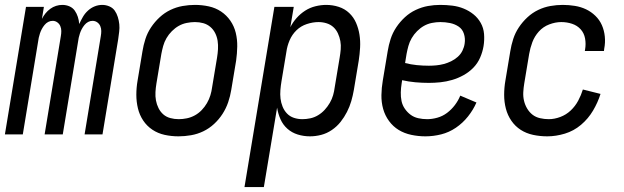

<svg xmlns="http://www.w3.org/2000/svg" viewBox="-25 -548 2545 783"><path d="M-5 0 81 -520H154L146 -471Q152 -483 160.5 -493.5Q169 -504 180 -512Q191 -520 203.5 -524Q216 -528 229 -528Q245 -528 258.5 -522Q272 -516 280 -504.5Q288 -493 292.5 -479Q297 -465 298 -450Q305 -465 313 -479Q321 -493 333.5 -504.5Q346 -516 361 -522Q376 -528 392 -528Q407 -528 421 -522Q435 -516 443 -504.5Q451 -493 455.5 -478.5Q460 -464 461.5 -449Q463 -434 461 -418.5Q459 -403 457 -388L393 0H320L386 -400Q388 -411 388 -421.5Q388 -432 384 -441.5Q380 -451 371.5 -457Q363 -463 352 -463Q343 -463 334.5 -458.5Q326 -454 319.5 -446Q313 -438 308.5 -429.5Q304 -421 301 -412Q298 -403 296 -394Q294 -385 293 -376L231 0H157L223 -400Q225 -411 225 -421.5Q225 -432 221 -441.5Q217 -451 208.5 -457Q200 -463 190 -463Q180 -463 171.5 -458.5Q163 -454 156.5 -446Q150 -438 145.5 -429.5Q141 -421 138 -412Q135 -403 133 -394Q131 -385 130 -376L68 0Z M703 8Q674 8 646.5 2Q619 -4 596.5 -19Q574 -34 559 -56.5Q544 -79 537.5 -106Q531 -133 531 -161.5Q531 -190 536 -219L556 -339Q560 -364 568 -389Q576 -414 591 -436.5Q606 -459 626 -477.5Q646 -496 670 -507.5Q694 -519 719.5 -523.5Q745 -528 770 -528Q799 -528 826.5 -522Q854 -516 876.5 -501Q899 -486 914.5 -463.5Q930 -441 936.5 -414Q943 -387 942.5 -358.5Q942 -330 938 -301L918 -181Q914 -156 905.5 -131Q897 -106 882.5 -83.5Q868 -61 848 -42.5Q828 -24 804 -12.5Q780 -1 754 3.5Q728 8 703 8ZM704 -62Q720 -62 737 -65.5Q754 -69 769.5 -77.5Q785 -86 797.5 -99Q810 -112 819 -127.5Q828 -143 833 -159.5Q838 -176 840 -192L860 -312Q863 -330 864 -347.5Q865 -365 862.5 -381.5Q860 -398 852.5 -413Q845 -428 832.5 -438.5Q820 -449 804 -453.5Q788 -458 770 -458Q754 -458 736.5 -454.5Q719 -451 704 -442.5Q689 -434 676 -421Q663 -408 654 -392.5Q645 -377 640.5 -360.5Q636 -344 633 -328L613 -208Q610 -190 609 -172.5Q608 -155 611 -138.5Q614 -122 621.5 -107Q629 -92 641 -81.5Q653 -71 669.5 -66.5Q686 -62 704 -62Z M972 215 1094 -520H1173L1159 -437Q1169 -457 1184.5 -474.5Q1200 -492 1219.5 -504.5Q1239 -517 1261.5 -522.5Q1284 -528 1305 -528Q1332 -528 1356.5 -520Q1381 -512 1399 -495Q1417 -478 1427 -455Q1437 -432 1441 -406.5Q1445 -381 1443.5 -354Q1442 -327 1438 -301L1418 -181Q1414 -158 1407.5 -135.5Q1401 -113 1390 -91.5Q1379 -70 1364 -51Q1349 -32 1328.5 -18Q1308 -4 1285 2Q1262 8 1239 8Q1213 8 1189 0.5Q1165 -7 1147 -23Q1129 -39 1119 -61.5Q1109 -84 1105 -109L1051 215ZM1208 -62Q1224 -62 1240.5 -65.5Q1257 -69 1272 -78Q1287 -87 1299 -100Q1311 -113 1320 -128.5Q1329 -144 1333.5 -160Q1338 -176 1340 -192L1360 -312Q1363 -329 1364.5 -346.5Q1366 -364 1363 -380.5Q1360 -397 1353 -412Q1346 -427 1334.5 -437.5Q1323 -448 1307 -453Q1291 -458 1274 -458Q1251 -458 1226.5 -450Q1202 -442 1184 -424.5Q1166 -407 1156 -383.5Q1146 -360 1143 -337L1123 -217Q1120 -199 1118.5 -181Q1117 -163 1119 -146Q1121 -129 1127.5 -113Q1134 -97 1145.5 -85Q1157 -73 1173.5 -67.5Q1190 -62 1208 -62Z M1710 8Q1681 8 1652.5 2Q1624 -4 1601 -18Q1578 -32 1561.5 -54.5Q1545 -77 1537.5 -104Q1530 -131 1530.5 -160.5Q1531 -190 1536 -219L1556 -339Q1560 -364 1568 -389Q1576 -414 1591 -436.5Q1606 -459 1626 -477.5Q1646 -496 1670.5 -507.5Q1695 -519 1720 -523.5Q1745 -528 1770 -528Q1795 -528 1819.5 -525Q1844 -522 1866 -513Q1888 -504 1906 -489.5Q1924 -475 1935.5 -454.5Q1947 -434 1949 -409.5Q1951 -385 1947 -360Q1943 -336 1933 -313Q1923 -290 1905.5 -272Q1888 -254 1865.5 -241.5Q1843 -229 1819 -222Q1795 -215 1771 -212.5Q1747 -210 1724 -210Q1696 -210 1668.5 -212.5Q1641 -215 1615 -221L1613 -208Q1610 -190 1609.5 -171.5Q1609 -153 1612.5 -136Q1616 -119 1626 -104.5Q1636 -90 1649.5 -80Q1663 -70 1680.5 -66Q1698 -62 1717 -62Q1737 -62 1758.5 -68Q1780 -74 1798 -87.5Q1816 -101 1830 -119.5Q1844 -138 1852 -158L1918 -130Q1905 -100 1883.5 -73Q1862 -46 1834 -27Q1806 -8 1774 0Q1742 8 1710 8ZM1724 -280Q1739 -280 1754.5 -281.5Q1770 -283 1785 -287Q1800 -291 1814.5 -298Q1829 -305 1841.5 -316Q1854 -327 1861 -341.5Q1868 -356 1870 -371Q1873 -391 1867 -410Q1861 -429 1845.5 -439.5Q1830 -450 1810.5 -454Q1791 -458 1771 -458Q1754 -458 1736.5 -454.5Q1719 -451 1704 -442.5Q1689 -434 1676 -421Q1663 -408 1654 -392.5Q1645 -377 1640.5 -360.5Q1636 -344 1633 -328L1627 -291Q1650 -285 1674.5 -282.5Q1699 -280 1724 -280Z M2207 8Q2177 8 2149 2Q2121 -4 2098.5 -18.5Q2076 -33 2060.5 -55.5Q2045 -78 2038 -105Q2031 -132 2031 -161Q2031 -190 2036 -219L2056 -339Q2060 -364 2068 -389Q2076 -414 2091 -436.5Q2106 -459 2126 -477.5Q2146 -496 2170 -507.5Q2194 -519 2219.5 -523.5Q2245 -528 2270 -528Q2295 -528 2319.5 -524Q2344 -520 2365 -510Q2386 -500 2403 -483.5Q2420 -467 2429.5 -445.5Q2439 -424 2441.5 -399Q2444 -374 2439 -349L2438 -340H2360L2361 -346Q2365 -369 2361 -391Q2357 -413 2343 -428.5Q2329 -444 2308 -451Q2287 -458 2264 -458Q2240 -458 2215 -448.5Q2190 -439 2172.5 -419.5Q2155 -400 2146 -376Q2137 -352 2133 -328L2113 -208Q2110 -190 2109 -172Q2108 -154 2112 -137Q2116 -120 2125 -105Q2134 -90 2147 -80Q2160 -70 2177.5 -66Q2195 -62 2213 -62Q2236 -62 2260 -71Q2284 -80 2302.5 -97.5Q2321 -115 2333 -137.5Q2345 -160 2352 -183L2424 -165Q2413 -130 2393.5 -97Q2374 -64 2344.5 -39Q2315 -14 2278.5 -3Q2242 8 2207 8Z"/></svg>

Font: Iosevka
Style: Italic
Weight: 400
Italic angle: -9°
Monospace: yes
Designer: Belleve Invis
Foundry: Belleve Invis
Version: Version 32.5.0; ttfautohint (v1.8.4)